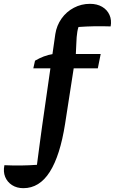

<svg xmlns="http://www.w3.org/2000/svg" viewBox="-147 -777 600 1003"><path d="M-25 206Q-59 206 -84 190Q-109 174 -120 147Q-131 120 -124 86Q-79 88 -37.5 87.5Q4 87 46 84Q52 39 56 8Q60 -23 64 -52Q68 -81 73 -118L142 -599Q149 -644 174.5 -680Q200 -716 239 -736.5Q278 -757 323 -757Q360 -757 386.5 -741.5Q413 -726 425 -699Q437 -672 431 -639Q344 -642 263 -636Q259 -624 257 -611.5Q255 -599 253.5 -583Q252 -567 251.5 -545Q251 -523 249 -491L193 -130Q167 36 113 121Q59 206 -25 206ZM27 -420 36 -460Q58 -473 81.5 -482Q105 -491 131 -495H379L364 -420Z"/></svg>

Font: Piazzolla Thin ExtraBold
Style: Italic
Weight: 800
Italic angle: -11.3°
Version: Version 2.005